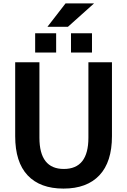

<svg xmlns="http://www.w3.org/2000/svg" viewBox="-20 -1095 745 1125"><path d="M396 -787V-900H519V-787ZM186 -787V-900H309V-787ZM364 -1075H531L378 -938H258ZM211 -730V-288Q211 -105 354 -105Q498 -105 498 -288V-730H636V-297Q636 -146 562.5 -68Q489 10 352 10Q215 10 142 -67.5Q69 -145 69 -297V-730Z"/></svg>

Font: M PLUS 1p
Style: Bold
Weight: 700
Version: Version 1.062